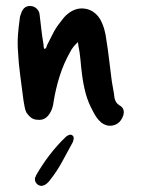

<svg xmlns="http://www.w3.org/2000/svg" viewBox="-20 -403 463 630"><path d="M236 -265Q218 -249 210 -232Q189 -195 176 -154Q163 -113 156 -70Q155 -60 152 -50Q149 -40 144 -32Q129 -7 104 -10Q91 -10 82 -17Q73 -24 66 -35Q62 -44 60.5 -54Q59 -64 57 -74Q52 -114 46.5 -154.5Q41 -195 39 -235Q37 -262 39 -289Q41 -316 45 -343Q45 -348 47 -352.5Q49 -357 50 -361Q59 -386 83 -383Q93 -382 101 -374Q109 -366 110 -355Q113 -331 115.5 -308Q118 -285 122 -262Q123 -258 123 -252.5Q123 -247 126 -242Q131 -244 132 -247.5Q133 -251 134 -254Q144 -274 154 -293.5Q164 -313 177 -329Q183 -337 189 -344.5Q195 -352 203 -358Q229 -379 259 -374.5Q289 -370 308 -341Q317 -325 322 -307.5Q327 -290 329 -272Q334 -242 337.5 -211.5Q341 -181 345 -151Q347 -133 350.5 -115.5Q354 -98 356 -80Q358 -73 361 -68Q364 -63 371 -58Q392 -47 384 -23Q375 2 353 8Q331 14 311 -2Q302 -10 296 -19Q290 -28 285 -38Q269 -67 261 -97Q253 -127 249 -160Q246 -183 244 -207Q242 -231 237 -254Q237 -256 236.5 -258.5Q236 -261 236 -265ZM116 207Q105 206 99 198Q93 190 95 180Q96 178 97 176.5Q98 175 98 173Q118 138 142 106.5Q166 75 195 47Q200 42 204 41Q211 37 216.5 40.5Q222 44 222 51Q221 55 220.5 58Q220 61 218 65Q201 96 184 127.5Q167 159 144 188Q139 195 132 200.5Q125 206 116 207Z"/></svg>

Font: Delicious Handrawn
Style: Regular
Weight: 400
Designer: Agung Rohmat
Foundry: Agung Rohmat
Version: Version 1.002; ttfautohint (v1.8.4.7-5d5b);gftools[0.9.27]